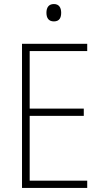

<svg xmlns="http://www.w3.org/2000/svg" viewBox="-20 -931 540 951"><path d="M247 -825C275 -825 283 -844 283 -868C283 -892 273 -911 247 -911C220 -911 210 -892 210 -868C210 -843 220 -825 247 -825ZM89 0H412V-36H127V-357H395V-393H127V-678H412V-714H89Z"/></svg>

Font: Noto Sans Mono ExtraCondensed ExtraLight
Style: Regular
Weight: 200
Width: 2
Designer: Monotype Design Team
Foundry: Monotype Imaging Inc.
Version: Version 2.014